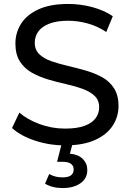

<svg xmlns="http://www.w3.org/2000/svg" viewBox="-20 -728 661 972"><path d="M309 8Q229 8 156 -16.5Q83 -41 41 -80L78 -158Q118 -123 180 -100Q242 -77 309 -77Q370 -77 408 -91Q446 -105 464 -129.5Q482 -154 482 -185Q482 -221 458.5 -243Q435 -265 397.5 -278.5Q360 -292 315 -302Q270 -312 224.5 -325.5Q179 -339 141.5 -360Q104 -381 81 -416.5Q58 -452 58 -508Q58 -562 86.5 -607.5Q115 -653 174.5 -680.5Q234 -708 326 -708Q387 -708 447 -692Q507 -676 551 -646L518 -566Q473 -596 423 -609.5Q373 -623 326 -623Q267 -623 229 -608Q191 -593 173.5 -568Q156 -543 156 -512Q156 -475 179.5 -453Q203 -431 240.5 -418Q278 -405 323 -394.5Q368 -384 413.5 -371Q459 -358 496.5 -337.5Q534 -317 557 -281.5Q580 -246 580 -191Q580 -138 551 -92.5Q522 -47 461.5 -19.5Q401 8 309 8ZM297 224Q271 224 249 218.5Q227 213 208 202L229 153Q245 162 261.5 166Q278 170 297 170Q326 170 339.5 159.5Q353 149 353 130Q353 112 339.5 101.5Q326 91 296 91H269L294 -7H349L334 50Q377 54 399.5 77Q422 100 422 133Q422 175 387.5 199.5Q353 224 297 224Z"/></svg>

Font: Montserrat Z Med
Style: Regular
Weight: 500
Designer: Julieta Ulanovsky
Foundry: Julieta Ulanovsky
Version: Version 8.000